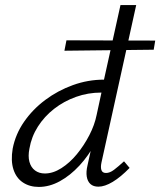

<svg xmlns="http://www.w3.org/2000/svg" viewBox="-20 -731 632 757"><path d="M133 6Q97 6 70.5 -11.5Q44 -29 33 -63Q22 -97 30 -145Q41 -202 75 -251Q109 -300 158.5 -337Q208 -374 267.5 -395.5Q327 -417 390 -417L455 -711H517L380 -90Q376 -71 380 -60Q384 -49 398 -49Q413 -49 429.5 -61.5Q446 -74 469 -95L491 -69Q456 -33 424.5 -14Q393 5 368 5Q348 5 336.5 -5.5Q325 -16 322 -35Q319 -54 325 -79L361 -243L398 -277Q384 -220 357 -169Q330 -118 293.5 -78.5Q257 -39 216 -16.5Q175 6 133 6ZM157 -47Q189 -47 222 -68Q255 -89 283 -123Q311 -157 332 -197.5Q353 -238 361 -278L385 -389L414 -366H379Q327 -366 279.5 -349Q232 -332 193.5 -302Q155 -272 129.5 -232Q104 -192 96 -145Q90 -115 96 -93Q102 -71 118 -59Q134 -47 157 -47ZM242 -572 592 -571 586 -535 234 -531Z"/></svg>

Font: Ysabeau Office
Style: Italic
Weight: 400
Italic angle: -12°
Designer: Christian Thalmann (Catharsis Fonts)
Version: Version 2.001;gftools[0.9.30]; featfreeze: tnum,lnum,ss02